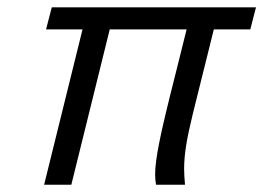

<svg xmlns="http://www.w3.org/2000/svg" viewBox="-20 -507 723 527"><path d="M566.9 -426.3 509.3 -194.8Q496.6 -143.1 491 -108.2Q485.4 -73.2 485.4 -43.9Q485.4 -25.4 487.8 0H408.2Q405.8 -14.6 405.8 -28.3Q405.8 -59.1 417 -115.2Q427.7 -170.4 461.9 -304.7L492.2 -426.3H281.2L175.8 0H101.1L206.5 -426.3H106.4L122.1 -486.8H682.6L667 -426.3Z"/></svg>

Font: Lesson One Light
Style: Italic
Weight: 300
Italic angle: -14°
Designer: But Ko, Victor Gaultney, Annie Olsen, Julie Remington, Don Collingsworth, Eric Hays, Becca Hirsbrunner
Version: Version 1.100